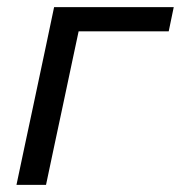

<svg xmlns="http://www.w3.org/2000/svg" viewBox="-20 -516 505 536"><path d="M26 0Q37.5 -55 48.5 -106.5Q59.5 -158 72.5 -219L83 -268.5Q97.5 -336 108.5 -388.8Q119.5 -441.5 131 -496H465L451 -428.5H199.5Q191.5 -391.5 183.5 -353.5Q175.5 -315.5 165.5 -268.5L155 -219Q142 -158 131 -106.5Q120 -55 108.5 0Z"/></svg>

Font: Commissioner
Style: Italic
Weight: 400
Italic angle: -12°
Designer: Kostas Bartsokas
Foundry: Kostas Bartsokas
Version: Version 1.000; ttfautohint (v1.8.3)